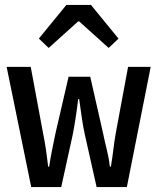

<svg xmlns="http://www.w3.org/2000/svg" viewBox="-20 -761 640 781"><path d="M107 0 7 -489H105L155 -220Q162 -186 167 -152Q172 -118 176 -83H180Q185 -118 192 -152Q199 -186 206 -220L259 -449H347L399 -220Q406 -186 414.5 -152Q423 -118 427 -83H431Q437 -118 441 -152Q445 -186 451 -220L501 -489H593L496 0H373L325 -214Q319 -241 313.5 -277Q308 -313 302 -358H298Q293 -316 287.5 -280.5Q282 -245 276 -214L229 0ZM178 -566 138 -604 250 -741H350L462 -604L422 -566L302 -674H298Z"/></svg>

Font: Source Code Pro ExtraLight Medium
Style: Regular
Weight: 500
Monospace: yes
Version: Version 1.018;hotconv 1.0.116;makeotfexe 2.5.65601